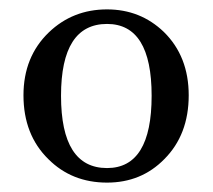

<svg xmlns="http://www.w3.org/2000/svg" viewBox="-20 -845 453 409"><path d="M110 -641Q110 -487 208 -487Q303 -487 303 -641Q303 -794 208 -794Q110 -794 110 -641ZM329 -777Q382 -725 382 -642Q382 -558 330 -506Q281 -456 208 -456Q133 -456 83 -506Q30 -558 30 -642Q30 -724 84 -776Q135 -825 208 -825Q279 -825 329 -777Z"/></svg>

Font: `n[OS CN SemiBold
Style: <[WOS[P|ûg*[NI>           
Weight: 600
Designer: Ryoko NISHIZUKA ¬âXZm¬º[P (kana & ideographs); Frank Grie√ühammer (Latin, Greek & Cyrillic); Wenlong ZHANG _ e¬á¬ü¬ô (b
Foundry: Adobe Systems Incorporated
Version: Version 1.00 April 7, 2017, initial release